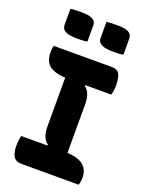

<svg xmlns="http://www.w3.org/2000/svg" viewBox="-171 -1019 841 1102"><g transform="rotate(20 250.0 -468.0)"><path d="M330 -122H198L208 -156Q190 -167 180 -192.5Q170 -218 170 -252Q170 -293 170 -333.5Q170 -374 170 -415Q170 -456 170 -496.5Q170 -537 170 -578H302L292 -544Q310 -533 320 -507.5Q330 -482 330 -448Q330 -407 330 -366.5Q330 -326 330 -285Q330 -244 330 -203.5Q330 -163 330 -122ZM453 0H102Q85 0 73 -6Q61 -12 54 -23.5Q47 -35 43.5 -51Q40 -67 40 -88Q40 -100 41 -111Q42 -122 43.5 -132.5Q45 -143 47 -150H307Q368 -150 401 -136Q434 -122 447 -98Q460 -74 460 -45Q460 -37 459 -29.5Q458 -22 456.5 -14.5Q455 -7 453 0ZM46 -700H398Q439 -700 449.5 -673Q460 -646 460 -608Q460 -601 459.5 -594Q459 -587 458 -579.5Q457 -572 455.5 -565Q454 -558 452 -550H195Q116 -550 78.5 -575Q41 -600 41 -658Q41 -664 41.5 -670Q42 -676 42.5 -681.5Q43 -687 44 -692Q45 -697 46 -700ZM63 -933Q79 -935 96.5 -935.5Q114 -936 127 -936Q149 -936 170 -933Q191 -930 205 -919.5Q219 -909 219 -887V-789Q203 -786 185.5 -785.5Q168 -785 154 -785Q133 -785 112 -788.5Q91 -792 77 -803Q63 -814 63 -836ZM283 -933Q299 -935 316.5 -935.5Q334 -936 347 -936Q369 -936 390 -933Q411 -930 425 -919.5Q439 -909 439 -887V-789Q423 -786 405.5 -785.5Q388 -785 374 -785Q353 -785 332 -788.5Q311 -792 297 -803Q283 -814 283 -836Z"/></g></svg>

Font: Recursive Casual ExtraBold
Style: Regular
Weight: 800
Version: Version 1.047